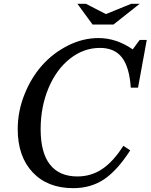

<svg xmlns="http://www.w3.org/2000/svg" viewBox="-20 -980 792 1010"><path d="M665 -189Q596.2 -82.5 526.9 -36.4Q457.5 9.8 365.2 9.8Q230 9.8 151.6 -73.7Q73.2 -157.2 73.2 -300.8Q73.2 -393.6 108.2 -481.9Q143.1 -570.3 200.9 -635.5Q258.8 -700.7 337.2 -740.2Q415.5 -779.8 498 -779.8Q592.3 -779.8 678.2 -720.2L714.8 -770H752L706.1 -519H668Q660.6 -627 621.6 -677.5Q582.5 -728 505.9 -728Q419.9 -728 348.1 -671.4Q276.4 -614.7 235.1 -516.4Q193.8 -418 193.8 -299.8Q193.8 -176.8 242.9 -114.3Q292 -51.8 387.2 -51.8Q459 -51.8 517.3 -90.6Q575.7 -129.4 628.9 -212.9ZM577.1 -851.1H466.8L387.2 -960H432.1L537.1 -905.8L669.9 -960H714.8Z"/></svg>

Font: Libre Baskerville
Style: Italic
Weight: 400
Designer: Pablo Impallari, Rodrigo Fuenzalida
Foundry: Pablo Impallari, Rodrigo Fuenzalida
Version: Version 1.000